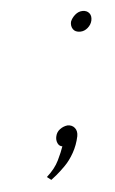

<svg xmlns="http://www.w3.org/2000/svg" viewBox="-37 -436 249 414"><g transform="rotate(-5 87.5 -228.5)"><path d="M49 -57 58 -50Q61 -52 69.5 -59Q78 -66 89 -77Q100 -88 109 -104Q118 -120 122 -139Q124 -150 118.5 -157Q113 -164 103 -164Q94 -163 86.5 -157.5Q79 -152 77 -143Q75 -135 78 -128Q81 -121 88 -120Q84 -108 75.5 -90.5Q67 -73 49 -57ZM174 -385Q176 -395 171 -401Q166 -407 157 -407Q148 -407 140.5 -400.5Q133 -394 130 -386Q128 -377 132.5 -370Q137 -363 148 -363Q157 -363 164.5 -369.5Q172 -376 174 -385Z"/></g></svg>

Font: Advent Pro ExtraLight
Style: Italic
Weight: 250
Italic angle: -12°
Version: Version 3.000